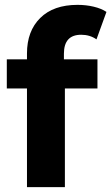

<svg xmlns="http://www.w3.org/2000/svg" viewBox="-20 -770 458 790"><path d="M243 -526H381V-406H247V0H91V-406H8V-526H91V-550Q91 -642 145.5 -696Q200 -750 299 -750Q334 -750 365.5 -742.5Q397 -735 418 -721L377 -608Q350 -627 314 -627Q243 -627 243 -549Z"/></svg>

Font: mBank
Style: Bold
Weight: 700
Designer: Julieta Ulanovsky
Foundry: Julieta Ulanovsky
Version: Version 7.200